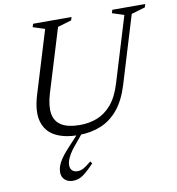

<svg xmlns="http://www.w3.org/2000/svg" viewBox="-98 -758 1026 1111"><g transform="rotate(-10 415.0 -202.5)"><path d="M197 -257Q176 -187.5 183.2 -140.5Q190.5 -93.5 228.8 -69.8Q267 -46 338 -46Q391.5 -46 438.5 -64.2Q485.5 -82.5 522.8 -125.8Q560 -169 583 -244.5L700 -628.5L630.5 -651L636.5 -670H830L824 -651L743 -627L623 -232Q597 -145.5 553.2 -92Q509.5 -38.5 450.2 -14.2Q391 10 318.5 10Q234 10 180.2 -19.5Q126.5 -49 110.5 -109.2Q94.5 -169.5 122.5 -261.5L234.5 -628.5L165 -651L171 -670H397L391 -651L310 -627ZM234 173Q234 193 245.8 204Q257.5 215 277.5 215Q293 215 309.8 206.8Q326.5 198.5 358.5 172L367.5 185Q327.5 227.5 300.5 246.2Q273.5 265 241.5 265Q212.5 265 194 248.5Q175.5 232 175.5 203Q175.5 187.5 181.2 169.5Q187 151.5 201.5 129.2Q216 107 241 79.5L335.5 -23H361L285.5 68Q267.5 89.5 256 108.8Q244.5 128 239.2 144Q234 160 234 173Z"/></g></svg>

Font: Newsreader 16pt
Style: Italic
Weight: 400
Italic angle: -17°
Designer: Hugues Gentile
Foundry: Production Type
Version: Version 1.003